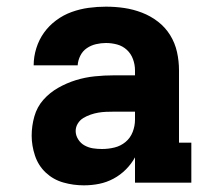

<svg xmlns="http://www.w3.org/2000/svg" viewBox="-20 -548 640 576"><path d="M232 8H231Q200 8 170 -0.5Q140 -9 117.5 -30Q95 -51 85 -81Q75 -111 75 -141Q75 -170 83 -198.5Q91 -227 110 -248.5Q129 -270 154.5 -284.5Q180 -299 207.5 -307.5Q235 -316 264 -319Q293 -322 322 -322H385V-337Q385 -354 379 -370.5Q373 -387 360.5 -398.5Q348 -410 331.5 -414.5Q315 -419 298 -419Q283 -419 268 -415.5Q253 -412 240.5 -403.5Q228 -395 221 -381Q214 -367 213 -352H81Q81 -378 89 -403.5Q97 -429 112 -450Q127 -471 148.5 -487Q170 -503 195 -512Q220 -521 246 -524.5Q272 -528 298 -528Q326 -528 353 -524Q380 -520 406 -510Q432 -500 454 -483Q476 -466 490.5 -442.5Q505 -419 511 -392Q517 -365 517 -337V-120H554V0H385V-76Q374 -56 357.5 -39.5Q341 -23 320.5 -12Q300 -1 277.5 3.5Q255 8 232 8ZM286 -101Q305 -101 323.5 -105.5Q342 -110 356.5 -122Q371 -134 378 -152Q385 -170 385 -189V-213H322Q310 -213 298 -212.5Q286 -212 274.5 -210Q263 -208 251.5 -204Q240 -200 230 -194Q220 -188 213.5 -177.5Q207 -167 207 -155Q207 -142 214.5 -130Q222 -118 234 -111.5Q246 -105 259 -103Q272 -101 286 -101Z"/></svg>

Font: Iosevka Etoile Heavy
Style: Regular
Weight: 900
Designer: Belleve Invis
Foundry: Belleve Invis
Version: Version 22.1.2; ttfautohint (v1.8.4)